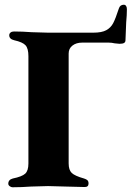

<svg xmlns="http://www.w3.org/2000/svg" viewBox="-20 -788 576 811"><path d="M15 -12Q15 -29 34 -34Q73 -42 86.5 -54.5Q100 -67 100 -97V-551Q100 -583 88 -596.5Q76 -610 40 -618Q19 -623 19 -639Q19 -646 24.5 -650.5Q30 -655 39 -655Q75 -655 114 -652Q164 -650 183 -650H374Q410 -650 429 -660.5Q448 -671 458 -690Q468 -709 482 -752Q487 -768 503 -768Q509 -768 512.5 -763Q516 -758 516 -749Q516 -725 513 -693Q510 -624 510 -618Q510 -610 504 -606.5Q498 -603 485 -603Q480 -603 464 -605Q452 -608 439 -608H327Q302 -608 286 -595.5Q270 -583 270 -562V-98Q270 -70 283 -57.5Q296 -45 335 -34Q345 -31 349.5 -26.5Q354 -22 354 -13Q354 2 338 2Q316 2 258 0Q202 -2 183 -2Q165 -2 111 0Q71 3 33 3Q27 3 21 -1.5Q15 -6 15 -12Z"/></svg>

Font: EB Garamond ExtraBold
Style: Regular
Weight: 800
Designer: Georg Duffner and Octavio Pardo
Foundry: Georg Duffner
Version: Version 1.000